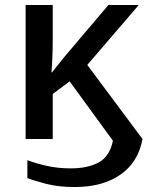

<svg xmlns="http://www.w3.org/2000/svg" viewBox="-20 -559 600 772"><path d="M280 193Q213 193 162.5 179.5Q112 166 90 157V85Q124 98 168.5 108Q213 118 265 118Q333 118 377 94Q421 70 434 7L260 -232L192 -181V0H83V-539H192V-399Q192 -362 190.5 -326.5Q189 -291 187 -268H189Q201 -283 213.5 -298.5Q226 -314 237 -328L416 -539H538L331 -298L553 0Q536 93 464.5 143Q393 193 280 193Z"/></svg>

Font: Noto Sans Medium
Style: Regular
Weight: 500
Designer: Monotype Design Team
Foundry: Monotype Imaging Inc.
Version: Version 2.007